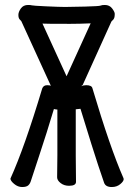

<svg xmlns="http://www.w3.org/2000/svg" viewBox="-20 -732 540 773"><path d="M430 21Q405 21 399 3.5Q393 -14 375 -67.5Q357 -121 304 -294L285 -292V-106L286 0Q286 16 258 16Q238 16 224 5Q210 -6 210 -18L211 -107V-291Q205 -291 197 -293Q168 -196 138 -106Q108 -16 104.5 -4Q101 8 93.5 14.5Q86 21 69 21Q52 21 37 8.5Q22 -4 22 -13Q79 -139 150 -376Q155 -389 170 -389Q182 -389 185 -386L68 -642Q67 -647 60.5 -652.5Q54 -658 54 -672Q54 -684 64 -698Q74 -712 93 -712Q104 -712 108 -710.5Q112 -709 166 -706.5Q220 -704 242 -704Q265 -704 322.5 -705.5Q380 -707 385 -709.5Q390 -712 402 -712Q421 -712 431.5 -698Q442 -684 442 -676Q442 -666 440 -660Q438 -654 433 -650Q428 -646 427 -642L313 -390L307 -385Q316 -389 327 -389Q349 -389 352 -377Q423 -138 477 -15L478 -11Q478 -2 464 9.5Q450 21 430 21ZM248 -425 345 -638Q300 -636 262 -636Q158 -636 151 -637Z"/></svg>

Font: LXGW WenKai Mono TC
Style: Bold
Weight: 700
Designer: LXGW / Fontworks Inc.
Foundry: LXGW / Fontworks Inc.
Version: Version 1.330